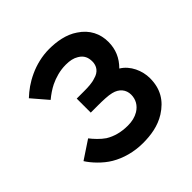

<svg xmlns="http://www.w3.org/2000/svg" viewBox="-160 -710 857 857"><g transform="rotate(-45 269.0 -281.0)"><path d="M50 -486.5 113.5 -412.5C132.3 -428.1 152.1 -441.7 172.9 -452.1C201 -465.6 235.4 -476 271.9 -476C297.9 -476 317.7 -471.9 334.4 -461.5C359.4 -446.9 366.7 -426 366.7 -402.1C366.7 -375 352.1 -351 317.7 -342.7C297.9 -335.4 270.8 -334.4 245.8 -334.4H200V-245.8H245.8C274 -245.8 310.4 -244.8 329.2 -239.6C364.6 -231.3 384.4 -206.3 384.4 -175C384.4 -145.8 370.8 -120.8 343.8 -104.2C324 -92.7 303.1 -87.5 276 -87.5C235.4 -87.5 199 -96.9 168.8 -115.6C146.9 -130.2 124 -155.2 110.4 -172.9L24 -115.6C40.6 -88.5 78.1 -46.9 117.7 -24C158.3 0 211.5 15.6 268.8 15.6C317.7 15.6 368.8 8.3 413.5 -19.8C467.7 -54.2 495.8 -101 495.8 -167.7C495.8 -214.6 472.9 -268.8 429.2 -294.8C462.5 -328.1 479.2 -366.7 479.2 -413.5C479.2 -464.6 457.3 -510.4 409.4 -541.7C368.8 -569.8 316.7 -578.1 268.8 -578.1C224 -578.1 180.2 -566.7 143.8 -550C103.1 -531.2 77.1 -511.5 50 -486.5Z"/></g></svg>

Font: Manrope Semibold
Style: Regular
Weight: 600
Width: 4
Designer: Michael Sharanda
Foundry: Michael Sharanda
Version: Version 2.000;PS 002.000;hotconv 1.0.88;makeotf.lib2.5.64775